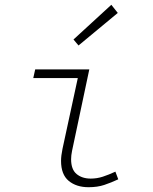

<svg xmlns="http://www.w3.org/2000/svg" viewBox="-20 -770 640 802"><path d="M350 12Q299 12 267 -14.5Q235 -41 235 -98Q235 -119 241 -148L305 -444H119L127 -480H353L281 -140Q279 -130 278 -121.5Q277 -113 277 -105Q277 -62 300 -43Q323 -24 359 -24Q385 -24 409.5 -32Q434 -40 462 -53L474 -21Q444 -7 415.5 2.5Q387 12 350 12ZM308 -580 287 -605 445 -750 472 -716Z"/></svg>

Font: Source Code Pro Light
Style: Italic
Weight: 300
Italic angle: -11°
Monospace: yes
Designer: Paul D. Hunt, Teo Tuominen
Foundry: Adobe Systems Incorporated
Version: Version 1.050;PS 1.000;hotconv 16.6.51;makeotf.lib2.5.65220